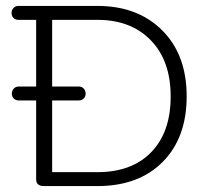

<svg xmlns="http://www.w3.org/2000/svg" viewBox="-20 -628 697 648"><path d="M102 -289H43Q33 -289 26.5 -295.5Q20 -302 20 -312Q20 -322 26.5 -329Q33 -336 43 -336H102V-561H42Q32 -561 25.5 -567.5Q19 -574 19 -584Q19 -594 25.5 -601Q32 -608 42 -608H309Q445 -608 527.5 -525.5Q610 -443 610 -303Q610 -163 529 -81.5Q448 0 309 0H128Q102 0 102 -23ZM156 -289V-47H309Q425 -47 490.5 -114.5Q556 -182 556 -302.5Q556 -423 489 -492Q422 -561 309 -561H156V-336H246Q256 -336 262.5 -329Q269 -322 269 -312Q269 -302 262.5 -295.5Q256 -289 246 -289Z"/></svg>

Font: Flamenco
Style: Regular
Weight: 400
Designer: Luciano Vergara
Foundry: Luciano Vergara
Version: Version 1.002